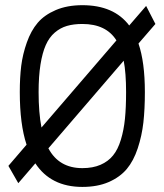

<svg xmlns="http://www.w3.org/2000/svg" viewBox="-20 -716 640 748"><path d="M168.5 -138.2Q209.5 -61 300.8 -61Q341.8 -61 371.6 -74Q401.4 -86.9 420.4 -110.4Q439.5 -133.8 450.9 -171.6Q462.4 -209.5 466.8 -253.4Q471.2 -297.4 471.2 -357.4Q471.2 -431.6 461.9 -479.5ZM300.8 -622.6Q266.6 -622.6 240.7 -615Q214.8 -607.4 193.4 -589.1Q171.9 -570.8 158.4 -540.5Q145 -510.3 137.7 -464.6Q130.4 -418.9 130.4 -357.4Q130.4 -276.9 141.6 -219.2L433.6 -558.6Q393.6 -622.6 300.8 -622.6ZM544.4 -357.4Q544.4 -290.5 538.6 -238.8Q532.7 -187 516.6 -138.2Q500.5 -89.4 473.9 -57.6Q447.3 -25.9 403.6 -6.8Q359.9 12.2 300.8 12.2Q178.2 12.2 117.7 -79.6L51.3 -2.4L12.7 -69.8L83.5 -152.3Q57.1 -231.9 57.1 -357.4Q57.1 -414.1 62.7 -459.5Q68.4 -504.9 84.5 -550.5Q100.6 -596.2 126.7 -627Q152.8 -657.7 197.3 -676.8Q241.7 -695.8 300.8 -695.8Q423.8 -695.8 483.4 -616.7L549.3 -692.9L585.4 -622.6L519.5 -546.4Q544.4 -473.6 544.4 -357.4Z"/></svg>

Font: Anka/Coder
Style: Regular
Weight: 400
Monospace: yes
Version: Version 001.100